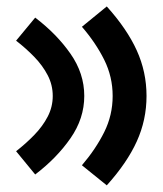

<svg xmlns="http://www.w3.org/2000/svg" viewBox="-20 -642 492 581"><path d="M235 -351.6Q235 -419.8 193.3 -479.4Q151.7 -539.1 86.5 -588.7L28.7 -518.9Q58.8 -495.6 84 -469.6Q109.2 -443.5 124.4 -414.2Q139.6 -384.9 139.6 -351.6Q139.6 -318.5 124.4 -289.2Q109.2 -259.9 84 -233.9Q58.8 -207.8 28.7 -184.4L86.5 -114Q151.7 -163.6 193.3 -223.6Q235 -283.5 235 -351.6ZM423.4 -351.6Q423.4 -424.5 393.8 -489.5Q364.3 -554.5 303.1 -622.5L227.9 -561Q269.9 -512.3 295.4 -461Q320.9 -409.7 320.9 -351.6Q320.9 -293.5 295.4 -242.3Q269.9 -191 227.9 -141.9L303.1 -81.1Q364.3 -149 393.8 -213.9Q423.4 -278.7 423.4 -351.6Z"/></svg>

Font: Estedad-FD VF
Style: Regular
Weight: 100
Designer: Amin Abedi
Version: Version 7.3